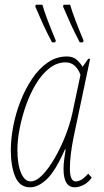

<svg xmlns="http://www.w3.org/2000/svg" viewBox="-20 -786 440 816"><path d="M108 10Q64 10 45 -34.5Q26 -79 26 -149Q26 -196 36.5 -250.5Q47 -305 67.5 -357Q88 -409 117 -452Q146 -495 183 -520.5Q220 -546 264 -546Q290 -546 305.5 -532.5Q321 -519 331 -502L355 -536H363L293 -204Q285 -165 281 -131.5Q277 -98 277 -69Q277 -15 302 -15Q313 -15 325.5 -22Q338 -29 355 -48L370 -31Q354 -9 334 0.5Q314 10 298 10Q250 10 250 -68Q250 -88 253 -109.5Q256 -131 259 -151H256Q216 -60 179.5 -25Q143 10 108 10ZM110 -15Q134 -15 160.5 -42.5Q187 -70 212.5 -114Q238 -158 258 -209Q278 -260 288 -307L322 -468Q313 -493 297 -507Q281 -521 259 -521Q222 -521 190 -496Q158 -471 133 -429.5Q108 -388 90.5 -338.5Q73 -289 63.5 -239.5Q54 -190 54 -149Q54 -87 69.5 -51Q85 -15 110 -15ZM319 -606Q296 -650 280.5 -684Q265 -718 248 -758L250 -766H278Q286 -738 302 -696Q318 -654 335 -614L333 -606ZM201 -606Q178 -650 162.5 -684Q147 -718 130 -758L132 -766H160Q168 -738 184 -696Q200 -654 217 -614L215 -606Z"/></svg>

Font: Noto Serif ExtraCondensed Thin
Style: Italic
Weight: 100
Width: 2
Italic angle: -12°
Designer: Monotype Design Team
Foundry: Monotype Imaging Inc.
Version: Version 2.013